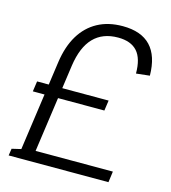

<svg xmlns="http://www.w3.org/2000/svg" viewBox="-106 -793 781 879"><g transform="rotate(15 284.0 -353.5)"><path d="M125 -472Q136 -548 167.5 -600Q199 -652 249.5 -679.5Q300 -707 368 -707Q456 -707 500.5 -660Q545 -613 546 -520L482 -513Q482 -584 452 -617.5Q422 -651 361 -651Q288 -651 245 -606.5Q202 -562 189 -472L123 -4H59ZM21 -33 68 -44 110 -52H496L489 0H16ZM54 -361H393L386 -312H47Z"/></g></svg>

Font: Pathway Extreme SemiCondensed ExtraLight
Style: Italic
Weight: 250
Width: 4
Italic angle: -8°
Version: Version 1.001;gftools[0.9.26]